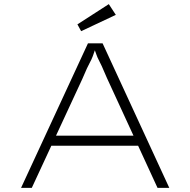

<svg xmlns="http://www.w3.org/2000/svg" viewBox="-20 -910 921 930"><path d="M82 0 406 -700H477L800 0H743L498 -532Q482 -570 473 -589.5Q464 -609 458 -620Q452 -631 447 -645.5Q442 -660 432 -687L447 -688Q436 -655 429.5 -638Q423 -621 416 -608.5Q409 -596 401 -578.5Q393 -561 378 -526L134 0ZM210 -204 231 -253H653L666 -204ZM373 -759 355 -792 507 -890 541 -838Z"/></svg>

Font: Lexend Tera ExtraLight
Style: Regular
Weight: 250
Designer: Bonnie Shaver-Troup, Thomas Jockin
Foundry: Lexend
Version: Version 1.007